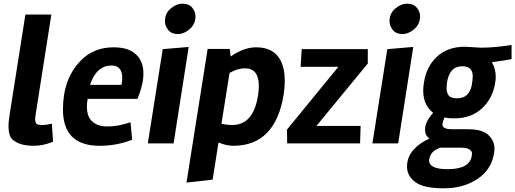

<svg xmlns="http://www.w3.org/2000/svg" viewBox="-20 -779 2799 1043"><path d="M268 -9Q214 13 165.5 13Q117 13 88 2Q59 -9 46 -23Q26 -43 26 -98Q26 -115 33 -161L118 -700H259L173 -153Q171 -140 171 -129.5Q171 -119 176 -109.5Q181 -100 207 -100Q233 -100 262 -107Z M728 -474Q759 -438 759 -379Q759 -320 727 -242H456Q452 -219 452 -199Q452 -153 473 -128Q502 -92 563 -92Q624 -92 689 -115L698 -20Q615 13 521 13Q322 13 322 -184Q322 -350 417 -448Q487 -522 598 -522Q687 -522 728 -474ZM640 -318Q644 -340 644 -356Q644 -423 586 -423Q504 -423 469 -318Z M1005 -524 923 0H783L864 -512ZM1042 -691Q1042 -649 1011 -621.5Q980 -594 946 -594Q912 -594 894 -616Q876 -638 876 -664Q876 -706 907 -732.5Q938 -759 972 -759Q1006 -759 1024 -737.5Q1042 -716 1042 -691Z M1372 -522Q1465 -522 1503 -453Q1527 -407 1527 -340Q1527 -306 1521 -266Q1476 13 1247 13Q1210 13 1167 -5L1135 197L993 213L1108 -513H1228L1233 -472Q1304 -522 1372 -522ZM1242 -100Q1357 -100 1382 -262Q1386 -290 1386 -313Q1386 -408 1310 -408Q1272 -408 1227 -383L1183 -107Q1211 -100 1242 -100Z M1978 -512V-434L1699 -95H1939L1936 0H1540L1539 -75L1818 -416H1613L1619 -512Z M2225 -524 2143 0H2003L2084 -512ZM2262 -691Q2262 -649 2231 -621.5Q2200 -594 2166 -594Q2132 -594 2114 -616Q2096 -638 2096 -664Q2096 -706 2127 -732.5Q2158 -759 2192 -759Q2226 -759 2244 -737.5Q2262 -716 2262 -691Z M2474 23H2373Q2320 40 2312 84Q2311 88 2311 92Q2311 140 2411 140Q2532 140 2543 67Q2544 63 2544 53Q2544 43 2530.5 33Q2517 23 2474 23ZM2491 -419Q2421 -419 2408 -329Q2406 -314 2406 -296Q2406 -278 2416.5 -261.5Q2427 -245 2463 -245Q2499 -245 2518 -265Q2537 -285 2542.5 -315.5Q2548 -346 2548 -365Q2548 -419 2491 -419ZM2505 -525 2592 -520Q2669 -520 2759 -535V-458Q2739 -453 2652 -441Q2673 -405 2673 -362Q2673 -346 2670 -330Q2657 -245 2598.5 -190.5Q2540 -136 2447 -136Q2414 -136 2395 -141Q2386 -122 2384 -108Q2378 -77 2436 -77H2522Q2599 -77 2632.5 -46Q2666 -15 2666 28Q2666 40 2664 53Q2650 142 2574 193Q2498 244 2390 244Q2282 244 2236.5 210.5Q2191 177 2191 126Q2191 74 2226.5 34.5Q2262 -5 2313 -26Q2289 -43 2289 -74Q2289 -118 2333 -166Q2279 -209 2279 -286Q2279 -307 2283 -330Q2296 -417 2353.5 -471Q2411 -525 2505 -525Z"/></svg>

Font: Rambla
Style: Bold Italic
Weight: 700
Italic angle: -12°
Designer: Martin Sommaruga
Foundry: Martin Sommaruga
Version: Version 1.001